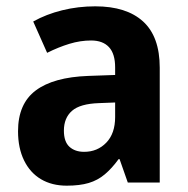

<svg xmlns="http://www.w3.org/2000/svg" viewBox="-20 -577 593 607"><path d="M281 -557Q380 -557 432.5 -509Q485 -461 485 -363V0H384L358 -74H355Q334 -45 311.5 -26Q289 -7 260.5 1.5Q232 10 191 10Q144 10 109.5 -10.5Q75 -31 56 -70Q37 -109 37 -162Q37 -249 93 -291Q149 -333 259 -337L344 -340V-364Q344 -407 324.5 -428Q305 -449 268 -449Q234 -449 199.5 -438.5Q165 -428 129 -410L85 -509Q126 -532 176.5 -544.5Q227 -557 281 -557ZM293 -251Q233 -249 207.5 -226.5Q182 -204 182 -164Q182 -129 199.5 -113Q217 -97 246 -97Q288 -97 316 -126Q344 -155 344 -207V-253Z"/></svg>

Font: Noto Sans Thai SemiCondensed
Style: Bold
Weight: 700
Width: 4
Designer: Monotype Design Team
Foundry: Monotype Imaging Inc.
Version: Version 2.001